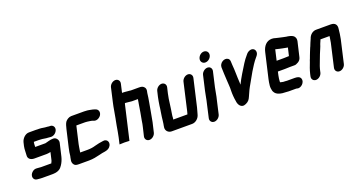

<svg xmlns="http://www.w3.org/2000/svg" viewBox="-49 -1426 4117 2219"><g transform="rotate(-20 2010.0 -316.0)"><path d="M500 -497H489C480 -498 472 -499 465 -500C432 -500 404 -510 370 -510H351C344 -511 337 -511 330 -511H245C199 -511 158 -467 148 -425L138 -383C129 -342 133 -308 129 -270C125 -230 157 -206 202 -206H353C371 -206 386 -210 402 -213L380 -118C378 -110 373 -100 369 -93C369 -91 369 -89 367 -86H240C222 -86 208 -90 189 -90H183C166 -91 150 -85 135 -73C87 -35 100 30 153 32H159C161 32 163 32 166 33L188 35C196 36 204 36 212 36H337C387 36 430 22 453 -14L462 -26C479 -51 494 -85 502 -118L539 -277C547 -311 520 -348 485 -348C447 -348 416 -336 382 -328H257C255 -331 256 -340 257 -343C257 -354 257 -370 260 -383L262 -389H319C326 -388 333 -388 340 -388C372 -388 401 -378 433 -378C443 -378 456 -375 466 -375H472C505 -375 539 -403 547 -436C555 -469 533 -497 500 -497Z M601 -90 598 -79C595 -67 594 -53 591 -40C589 -25 591 -10 599 4C610 25 628 32 661 32H787C837 32 883 22 923 12C971 -4 1022 4 1055 -30C1098 -74 1071 -134 1018 -125C983 -120 944 -114 912 -104C883 -95 851 -90 815 -90H723C728 -111 727 -130 733 -154C734 -163 736 -174 739 -187L788 -399H896C901 -399 906 -399 910 -398C913 -398 917 -398 922 -397C944 -394 972 -391 990 -384L999 -380C1033 -368 1071 -392 1086 -418C1106 -454 1089 -486 1066 -495L1057 -499C1049 -502 1040 -504 1031 -507C1004 -512 975 -520 944 -520C939 -521 933 -521 926 -521H769C741 -521 709 -500 695 -480C683 -463 672 -426 666 -398L617 -187C609 -151 603 -121 601 -90Z M1315 -677 1276 -506C1261 -443 1254 -381 1241 -318L1237 -299C1233 -276 1228 -255 1225 -236C1216 -188 1211 -147 1200 -100L1182 -22L1243 -24C1258 -23 1282 -22 1296 -22H1304L1400 -438C1401 -441 1402 -445 1404 -450C1408 -450 1412 -450 1417 -449L1440 -447C1455 -445 1473 -443 1488 -442H1561L1560 -439C1558 -420 1553 -399 1550 -379C1541 -320 1530 -256 1518 -194C1513 -167 1511 -141 1503 -115L1479 -14C1471 19 1493 47 1526 47C1559 47 1593 19 1601 -14L1624 -112C1628 -125 1630 -139 1633 -155C1639 -186 1644 -220 1651 -253C1663 -327 1680 -403 1687 -472L1691 -491C1695 -510 1693 -527 1682 -540C1666 -559 1650 -564 1620 -564H1519C1514 -565 1510 -565 1504 -566L1480 -568C1464 -569 1447 -572 1432 -572H1413L1437 -677C1445 -710 1423 -738 1390 -738C1357 -738 1323 -710 1315 -677Z M1878 -515C1845 -515 1811 -487 1803 -454L1787 -386C1779 -352 1775 -318 1769 -284C1767 -266 1763 -232 1759 -213C1756 -195 1753 -171 1750 -153C1745 -124 1746 -99 1740 -71L1737 -56C1735 -46 1734 -37 1733 -29C1729 8 1758 42 1801 42H2052C2097 42 2138 4 2148 -39C2154 -66 2164 -89 2170 -118L2247 -452C2255 -485 2233 -513 2200 -513C2167 -513 2133 -485 2125 -452L2048 -116C2046 -107 2044 -98 2041 -90L2038 -80H1864L1867 -100C1867 -131 1875 -159 1879 -193L1883 -221C1891 -268 1893 -312 1904 -360C1905 -369 1907 -377 1909 -386L1925 -454C1933 -487 1911 -515 1878 -515Z M2364 -448 2322 -265C2311 -218 2305 -168 2293 -123L2255 45C2247 78 2269 106 2302 106C2335 106 2369 78 2377 45L2415 -121C2428 -168 2433 -217 2444 -265L2486 -448C2494 -481 2473 -509 2440 -509C2407 -509 2372 -481 2364 -448ZM2390 -636C2382 -602 2405 -573 2439 -573C2473 -573 2506 -600 2514 -634C2522 -669 2499 -698 2464 -698C2430 -698 2398 -670 2390 -636Z M2594 -455C2595 -403 2598 -350 2601 -296C2602 -249 2609 -212 2606 -164C2604 -139 2608 -121 2608 -98C2609 -79 2613 -52 2616 -36C2619 8 2649 69 2714 38C2748 22 2761 5 2776 -29C2784 -50 2799 -77 2808 -100C2817 -122 2831 -141 2841 -161C2864 -203 2890 -249 2914 -290C2944 -339 2974 -388 3009 -428L3019 -440C3046 -473 3038 -509 3017 -524C2990 -544 2949 -527 2928 -503L2918 -491C2896 -465 2877 -441 2859 -412C2837 -378 2814 -341 2793 -305C2774 -272 2748 -229 2732 -193C2732 -205 2731 -215 2731 -223C2726 -291 2728 -373 2721 -440C2718 -474 2725 -505 2700 -522C2659 -550 2593 -509 2594 -455Z M3306 -310H3219L3249 -440C3265 -438 3280 -431 3295 -429C3322 -424 3346 -417 3374 -413L3391 -410H3394L3371 -312H3368C3356 -312 3321 -310 3306 -310ZM3340 -190H3393C3407 -189 3423 -195 3443 -207C3463 -219 3475 -236 3480 -257L3523 -441C3526 -460 3525 -477 3515 -492C3501 -517 3472 -524 3437 -531L3420 -533C3394 -536 3371 -545 3345 -549C3329 -551 3313 -558 3298 -560C3283 -565 3270 -568 3252 -568C3185 -568 3144 -516 3129 -449L3058 -142C3055 -129 3053 -117 3051 -106C3046 -75 3043 -53 3047 -29C3050 -9 3052 3 3062 18C3082 54 3136 68 3200 68C3209 68 3220 70 3230 70H3323L3330 72C3379 88 3436 28 3419 -17C3411 -41 3386 -52 3350 -52H3252C3244 -53 3236 -54 3227 -54H3213C3207 -55 3203 -55 3200 -56L3186 -59C3181 -60 3176 -61 3173 -62H3172C3172 -65 3170 -71 3171 -76C3173 -96 3174 -118 3180 -143L3190 -188H3277C3292 -188 3326 -190 3340 -190Z M3647 -7 3653 -34C3654 -39 3655 -46 3659 -57C3661 -66 3664 -75 3667 -83C3681 -124 3702 -171 3716 -212C3730 -249 3749 -284 3759 -320L3764 -332C3770 -343 3773 -354 3778 -365L3779 -369H3891L3888 -347C3885 -331 3883 -311 3879 -292L3814 -8C3806 25 3828 53 3861 53C3894 53 3928 25 3936 -8L4001 -291C4010 -331 4014 -373 4018 -408C4027 -460 4003 -491 3949 -491H3774C3728 -493 3689 -458 3676 -415C3668 -399 3663 -388 3657 -372C3652 -360 3645 -345 3641 -332L3636 -322C3624 -296 3612 -260 3600 -232L3589 -202C3584 -191 3579 -179 3575 -165C3559 -124 3542 -81 3531 -34L3525 -7C3517 26 3539 54 3572 54C3605 54 3639 26 3647 -7Z"/></g></svg>

Font: Electronic
Style: TiIt
Weight: 900
Version: Version 1.011